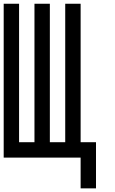

<svg xmlns="http://www.w3.org/2000/svg" viewBox="-20 -937 623 1040"><path d="M0 -83.3V-916.7H83.3V-166.7H166.7V-916.7H250V-166.7H333.3V-916.7H416.7V-166.7H500V83.3H416.7V-83.3Z"/></svg>

Font: Galmuri11 Condensed
Style: Regular
Weight: 400
Width: 3
Designer: Lee Minseo (quiple)
Version: Version 2.399;hotconv 1.1.1;makeotfexe 2.6.0 DEVELOPMENT